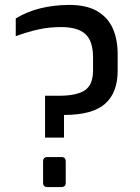

<svg xmlns="http://www.w3.org/2000/svg" viewBox="-20 -759 570 780"><path d="M163 -200V-370H219Q291 -370 324.5 -392Q358 -414 358 -474V-525Q358 -593 326.5 -621Q295 -649 229 -649Q180 -649 136.5 -639.5Q93 -630 44 -612V-684Q88 -711 141 -724.5Q194 -738 256 -739Q328 -740 372.5 -715Q417 -690 437.5 -645Q458 -600 458 -539V-472Q458 -382 406.5 -337Q355 -292 240 -292V-200ZM173 1Q155 1 155 -16V-103Q155 -121 173 -121H230Q247 -121 247 -103V-16Q247 -7 242 -3Q237 1 230 1Z"/></svg>

Font: Exo Thin Medium
Style: Regular
Weight: 500
Version: Version 2.000